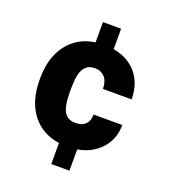

<svg xmlns="http://www.w3.org/2000/svg" viewBox="-138 -748 867 970"><g transform="rotate(20 295.0 -262.5)"><path d="M292 -117.2Q326.7 -117.2 345.7 -136Q364.7 -154.8 364.3 -188.5H518.6Q518.6 -112.3 471.2 -60.3Q423.8 -8.3 346.7 5.4V119.6H249V6.3Q154.8 -7.3 101.3 -77.4Q47.9 -147.5 47.9 -260.7V-269.5Q47.9 -378.9 101.1 -450Q154.3 -521 249 -534.7V-643.6H346.7V-533.7Q427.2 -519.5 472.9 -464.6Q518.6 -409.7 518.6 -326.2H364.3Q364.3 -367.2 344.2 -389.2Q324.2 -411.1 290.5 -411.1Q226.6 -411.1 215.8 -329.6Q212.4 -303.7 212.4 -258.3Q212.4 -178.7 231.4 -147.9Q250.5 -117.2 292 -117.2Z"/></g></svg>

Font: Vazir Black UI
Style: Black-UI
Weight: 900
Designer: Saber Rastikerdar
Foundry: Saber Rastikerdar
Version: Version 30.1.0